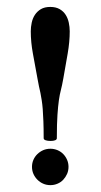

<svg xmlns="http://www.w3.org/2000/svg" viewBox="-20 -499 291 554"><path d="M181.2 -408.7Q181.2 -378.4 175.3 -344.5Q169.4 -310.5 162.6 -272Q159.2 -252.9 155.8 -239.7Q152.3 -226.6 149.9 -209.7Q147.5 -192.9 145.8 -167.7Q144 -142.6 144 -100.1Q144 -96.2 138.9 -94.2Q133.8 -92.3 126 -92.3Q117.7 -92.3 111.8 -94.2Q106 -96.2 106 -100.1Q106 -128.4 105.2 -148.9Q104.5 -169.4 103.3 -184.3Q102.1 -199.2 100.3 -210.2Q98.6 -221.2 96.7 -230.7Q94.7 -240.2 92.5 -249.5Q90.3 -258.8 88.4 -271Q81.1 -310.5 75 -344Q68.8 -377.4 68.8 -408.7Q68.8 -420.9 71.5 -433.6Q74.2 -446.3 80.8 -456.3Q87.4 -466.3 98.1 -472.7Q108.9 -479 125 -479Q141.1 -479 152.1 -472.7Q163.1 -466.3 169.4 -456.3Q175.8 -446.3 178.5 -433.6Q181.2 -420.9 181.2 -408.7ZM177.7 -17.6Q177.7 -6.8 173.6 2.7Q169.4 12.2 162.6 19.5Q155.8 26.9 146 31Q136.2 35.2 125.5 35.2Q114.3 35.2 104.7 31Q95.2 26.9 87.9 19.5Q80.6 12.2 76.4 2.7Q72.3 -6.8 72.3 -17.6Q72.3 -28.3 76.4 -37.8Q80.6 -47.4 87.9 -54.4Q95.2 -61.5 104.7 -65.7Q114.3 -69.8 125.5 -69.8Q136.2 -69.8 146 -65.7Q155.8 -61.5 162.6 -54.4Q169.4 -47.4 173.6 -37.8Q177.7 -28.3 177.7 -17.6Z"/></svg>

Font: Scheherazade
Style: Bold
Weight: 700
Version: Version 2.100 (build 932/914)